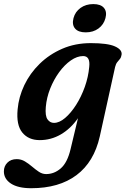

<svg xmlns="http://www.w3.org/2000/svg" viewBox="-64 -692 632 964"><path d="M437 -7Q408 121.5 320.2 187.2Q232.5 253 92.5 253Q27 253 -8.8 229.8Q-44.5 206.5 -44.5 168.5Q-44.5 142.5 -27 124.8Q-9.5 107 20 107Q42 107 60.8 118.2Q79.5 129.5 96.8 144.2Q114 159 131.2 170.5Q148.5 182 167.5 182Q208 182 241 153.5Q274 125 290 58L327.5 -98.5Q290.5 -45.5 241.2 -17Q192 11.5 135.5 11.5Q79 11.5 48 -26.5Q17 -64.5 24.5 -143Q30 -205.5 58.2 -264.8Q86.5 -324 135 -371.5Q183.5 -419 248.5 -447.2Q313.5 -475.5 392 -475.5Q476.5 -475.5 513.2 -459Q550 -442.5 546.5 -417.5Q544.5 -404 538.2 -396.2Q532 -388.5 525 -380.2Q518 -372 514 -356ZM166 -155Q162 -110.5 174.5 -92.8Q187 -75 207 -75Q234 -75 263 -99.8Q292 -124.5 318 -165.2Q344 -206 361.8 -255.8Q379.5 -305.5 384 -356Q390 -410.5 353.5 -410.5Q323 -410.5 291.5 -388.5Q260 -366.5 233 -329.5Q206 -292.5 188 -247.2Q170 -202 166 -155ZM366.5 -529.5Q329 -529.5 312.8 -548.8Q296.5 -568 305 -601Q313.5 -633 340.2 -652.2Q367 -671.5 404.5 -671.5Q442 -671.5 458 -652.2Q474 -633 465.5 -601Q457 -568.5 430.5 -549Q404 -529.5 366.5 -529.5Z"/></svg>

Font: Fraunces 9pt Soft SemiBold
Style: Italic
Weight: 600
Italic angle: -16°
Version: Version 1.000;[b76b70a41]